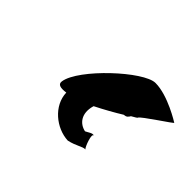

<svg xmlns="http://www.w3.org/2000/svg" viewBox="-85 -874 747 747"><g transform="rotate(45 288.5 -500.0)"><path d="M154 -447C151 -428 168 -424 197 -428C199 -358 267 -303 333 -300C371 -308 392 -326 406 -324C398 -330 377 -388 391 -385C383 -392 363 -376 355 -373C321 -380 294 -411 309 -464L310 -466C348 -485 387 -507 416 -525C430 -526 434 -531 440 -541C454 -549 463 -554 463 -556C465 -566 584 -642 577 -642C577 -642 486 -700 416 -700C352 -700 166 -527 154 -447Z"/></g></svg>

Font: Ampere
Style: CndIta
Weight: 400
Version: Version 1